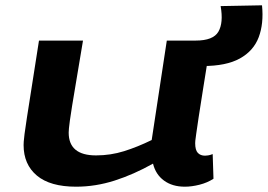

<svg xmlns="http://www.w3.org/2000/svg" viewBox="-20 -694 1010 724"><path d="M267 10Q169 10 119 -32Q69 -74 69 -147Q69 -152 69.5 -160Q70 -168 72.5 -188.5Q75 -209 81.5 -250.5Q88 -292 99 -362Q110 -432 127 -541H293Q278 -451 268 -391.5Q258 -332 252 -295.5Q246 -259 243.5 -239.5Q241 -220 240 -210.5Q239 -201 239 -194Q239 -108 342 -108Q397 -108 448 -124Q499 -140 552 -166L609 -541H775Q758 -433 746.5 -363Q735 -293 729 -251.5Q723 -210 720 -190Q717 -170 716.5 -163.5Q716 -157 716 -154Q716 -128 726 -117.5Q736 -107 753 -107Q757 -107 764.5 -108Q772 -109 782 -113L785 -20Q762 -5 732.5 2.5Q703 10 677 10Q630 10 598.5 -13Q567 -36 557 -77Q484 -36 412 -13Q340 10 267 10ZM700 -445 689 -541H718Q784 -541 803.5 -574.5Q823 -608 812 -671L968 -674Q975 -605 955.5 -553.5Q936 -502 884.5 -473.5Q833 -445 745 -445Z"/></svg>

Font: Georama ExtraExtended SemiBold
Style: Italic
Weight: 600
Width: 8
Italic angle: -9°
Designer: Jean-Baptiste Levee
Foundry: Production Type
Version: Version 1.000